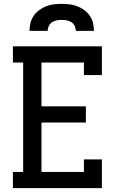

<svg xmlns="http://www.w3.org/2000/svg" viewBox="-20 -975 640 995"><path d="M47 0V-84H100V-651H47V-735H508V-586H415V-651H195V-424H425V-340H195V-84H415V-149H508V0ZM133 -815Q133 -836 138 -856Q143 -876 154.5 -893Q166 -910 183 -922.5Q200 -935 219 -942.5Q238 -950 258.5 -952.5Q279 -955 300 -955Q321 -955 341.5 -952.5Q362 -950 381 -942.5Q400 -935 417 -922.5Q434 -910 445.5 -893Q457 -876 462 -856Q467 -836 467 -815H373Q373 -828 367 -840.5Q361 -853 350 -860Q339 -867 326 -869.5Q313 -872 300 -872Q287 -872 274 -869.5Q261 -867 250 -860Q239 -853 233 -840.5Q227 -828 227 -815Z"/></svg>

Font: Iosevka Curly Slab MdEx
Style: Regular
Weight: 500
Width: 7
Monospace: yes
Designer: Belleve Invis
Foundry: Belleve Invis
Version: Version 11.1.0; ttfautohint (v1.8.3)